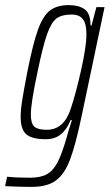

<svg xmlns="http://www.w3.org/2000/svg" viewBox="-68 -538 430 753"><path d="M-48 192 -40 155Q-4 159 48 159Q91 159 115.5 145.5Q140 132 157.5 99Q175 66 194 -1Q197 -14 214 -67H209Q194 -30 170.5 -11Q147 8 111 8Q58 8 35.5 -11Q13 -30 13 -80Q13 -107 19.5 -147.5Q26 -188 39 -255Q61 -366 80.5 -420.5Q100 -475 127.5 -496.5Q155 -518 202 -518Q240 -518 263.5 -502Q287 -486 287 -438H291L310 -510H342L252 -82Q228 32 206.5 88.5Q185 145 151 170Q117 195 55 195Q9 195 -48 192ZM210 -113Q230 -173 250.5 -265Q271 -357 271 -403Q271 -445 257 -463Q243 -481 213 -481Q174 -481 153.5 -465.5Q133 -450 116.5 -403.5Q100 -357 79 -255Q53 -134 53 -89Q53 -53 67 -41Q81 -29 115 -29Q149 -29 172.5 -49.5Q196 -70 210 -113Z"/></svg>

Font: Saira Ultra Condensed ExLight
Style: Italic
Weight: 200
Width: 1
Italic angle: -12°
Designer: Hector Gatti with collaboration of the Omnibus-Type team
Foundry: Omnibus-Type
Version: Version 1.001; ttfautohint (v1.8)